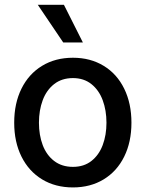

<svg xmlns="http://www.w3.org/2000/svg" viewBox="-20 -781 614 811"><path d="M40 -262.7Q40 -344.7 70.8 -406.7Q101.6 -468.8 157.7 -502.9Q213.9 -537.1 288.1 -537.1Q361.8 -537.1 418 -502.9Q474.1 -468.8 504.6 -406.5Q535.2 -344.2 535.2 -262.7Q535.2 -181.2 504.6 -119.4Q474.1 -57.6 418 -23.4Q361.8 10.7 288.1 10.7Q213.9 10.7 157.7 -23.4Q101.6 -57.6 70.8 -119.4Q40 -181.2 40 -262.7ZM429.7 -262.7Q429.7 -314.9 413.8 -357.7Q397.9 -400.4 366 -425.8Q334 -451.2 288.1 -451.2Q241.2 -451.2 208.7 -425.8Q176.3 -400.4 160.4 -357.7Q144.5 -314.9 144.5 -262.7Q144.5 -210.4 160.4 -168.2Q176.3 -126 208.7 -101.1Q241.2 -76.2 288.1 -76.2Q334.5 -76.2 366.2 -101.1Q397.9 -126 413.8 -168.2Q429.7 -210.4 429.7 -262.7ZM139.6 -760.7H250L330.1 -601.6H247.1Z"/></svg>

Font: Pretendard JP Medium
Style: Regular
Weight: 500
Designer: Base glyphs from Inter by Rasmus Andersson; Hangeul glyphs from Noto Sans CJK(Source Han Sans) by Jang Soo-young and Kan
Foundry: Kil Hyung-jin
Version: Version 1.309